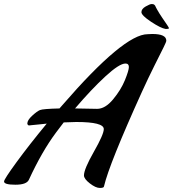

<svg xmlns="http://www.w3.org/2000/svg" viewBox="-37 -872 855 949"><path d="M107 -252Q100 -252 98 -261Q98 -278 122 -300Q146 -322 160.5 -328Q175 -334 257 -336L271 -352Q575 -703 693 -703Q703 -704 716 -704Q785 -704 785 -671Q785 -665 772 -639L727 -549Q695 -485 665 -419Q503 -62 477 49Q477 57 456.5 57Q436 57 407 34.5Q378 12 378 -5Q378 -36 427 -122Q476 -208 476 -234Q476 -269 340 -269Q320 -269 278 -267L240 -217Q170 -123 106 16Q95 41 39 41Q-17 41 -17 25Q-17 14 45.5 -71.5Q108 -157 194 -261Q179 -259 156 -257Q133 -255 120.5 -253.5Q108 -252 107 -252ZM583 -558Q553 -558 484 -494.5Q415 -431 334 -336L443 -334Q483 -334 522 -381Q561 -428 580.5 -476Q600 -524 600 -541Q600 -558 583 -558ZM734 -835 740 -824Q750 -806 765 -784Q798 -737 798 -733Q798 -729 788 -729H781Q757 -733 709.5 -764.5Q662 -796 662 -812Q662 -828 683 -840Q704 -852 712.5 -852Q721 -852 724.5 -849.5Q728 -847 729.5 -844.5Q731 -842 734 -835Z"/></svg>

Font: Condiment
Style: Regular
Weight: 400
Designer: Angel Koziupa, Alejandro Paul
Foundry: Angel Koziupa, Alejandro Paul
Version: Version 1.001